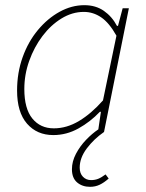

<svg xmlns="http://www.w3.org/2000/svg" viewBox="-20 -510 564 742"><path d="M328 212Q298 212 278 195Q258 178 258 144Q258 114 273.5 84.5Q289 55 312.5 30.5Q336 6 360 -10L370 -78H366Q329 -39 283 -13.5Q237 12 186 12Q123 12 84.5 -32Q46 -76 46 -160Q46 -229 67.5 -289Q89 -349 126.5 -394Q164 -439 210.5 -464.5Q257 -490 306 -490Q350 -490 381.5 -468Q413 -446 432 -410H436L454 -478H478L382 0Q343 27 315.5 63.5Q288 100 288 138Q288 160 300.5 173Q313 186 332 186Q347 186 359.5 181Q372 176 388 164L400 180Q382 196 365 204Q348 212 328 212ZM188 -14Q238 -14 285.5 -42.5Q333 -71 378 -122L430 -372Q402 -422 371 -443Q340 -464 304 -464Q259 -464 217.5 -438.5Q176 -413 144 -370.5Q112 -328 93 -275Q74 -222 74 -166Q74 -90 105 -52Q136 -14 188 -14Z"/></svg>

Font: Source Sans 3
Style: Italic
Weight: 200
Italic angle: -11°
Designer: Paul D. Hunt
Foundry: Adobe
Version: Version 3.046;hotconv 1.0.118;makeotfexe 2.5.65603